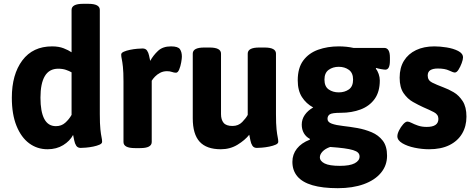

<svg xmlns="http://www.w3.org/2000/svg" viewBox="-20 -774 2487 1006"><path d="M229 8Q175 8 133 -23Q91 -54 66.5 -114.5Q42 -175 42 -262Q42 -384 97 -457.5Q152 -531 253 -531Q288 -531 313.5 -521Q339 -511 355 -500V-722Q355 -754 415 -754H443Q503 -754 503 -722V-176Q503 -124 506 -96.5Q509 -69 512 -55.5Q515 -42 515 -31Q515 -22 501.5 -16Q488 -10 468.5 -6Q449 -2 430.5 -0.5Q412 1 403 1Q387 1 379.5 -10.5Q372 -22 369 -38Q366 -54 363 -67Q346 -35 311 -13.5Q276 8 229 8ZM273 -113Q302 -113 322 -131Q342 -149 355 -172V-395Q343 -402 325.5 -408Q308 -414 285 -414Q238 -414 215 -375.5Q192 -337 192 -262Q192 -189 212 -151Q232 -113 273 -113Z M687 2Q627 2 627 -30V-347Q627 -397 624 -424Q621 -451 618 -464.5Q615 -478 615 -488Q615 -497 628.5 -503Q642 -509 661.5 -513Q681 -517 699.5 -518.5Q718 -520 727 -520Q743 -520 750.5 -509Q758 -498 761 -483Q764 -468 767 -455Q783 -484 808 -507.5Q833 -531 876 -531Q913 -531 923 -516Q933 -501 933 -477Q933 -468 929.5 -447.5Q926 -427 919 -410Q912 -393 902 -393Q892 -393 881 -397Q870 -401 855 -401Q835 -401 819 -392.5Q803 -384 792 -372.5Q781 -361 775 -351V-30Q775 2 715 2Z M1137 8Q1062 8 1026 -31.5Q990 -71 990 -154V-493Q990 -525 1050 -525H1078Q1138 -525 1138 -493V-176Q1138 -147 1151.5 -130.5Q1165 -114 1198 -114Q1229 -114 1249 -134.5Q1269 -155 1278 -172V-493Q1278 -525 1338 -525H1366Q1426 -525 1426 -493V-176Q1426 -124 1429 -96.5Q1432 -69 1435 -55.5Q1438 -42 1438 -31Q1438 -22 1424.5 -16Q1411 -10 1391.5 -6Q1372 -2 1353.5 -0.5Q1335 1 1326 1Q1310 1 1302.5 -10.5Q1295 -22 1292 -38.5Q1289 -55 1286 -68Q1264 -40 1225 -16Q1186 8 1137 8Z M1750 212Q1670 212 1617 196.5Q1564 181 1538 150Q1512 119 1512 74Q1512 35 1535.5 5Q1559 -25 1603 -42L1604 -46Q1583 -57 1572 -76.5Q1561 -96 1561 -121Q1561 -149 1577 -172Q1593 -195 1621 -211Q1584 -231 1562 -265.5Q1540 -300 1540 -353Q1540 -418 1569 -457Q1598 -496 1647 -513.5Q1696 -531 1755 -531Q1775 -531 1794.5 -529Q1814 -527 1832 -523H1993Q2023 -523 2023 -473V-456Q2023 -409 1999 -409Q1993 -409 1976 -412Q1959 -415 1951 -418L1949 -414Q1958 -404 1964 -386.5Q1970 -369 1970 -353Q1970 -293 1943 -255.5Q1916 -218 1869.5 -200.5Q1823 -183 1766 -183Q1720 -183 1708 -175Q1696 -167 1696 -151Q1696 -134 1718.5 -126Q1741 -118 1777 -114Q1813 -110 1853 -103Q1892 -96 1927.5 -81Q1963 -66 1985.5 -37Q2008 -8 2008 42Q2008 93 1976 131.5Q1944 170 1886 191Q1828 212 1750 212ZM1761 95Q1813 95 1838.5 81.5Q1864 68 1864 46Q1864 34 1856 26Q1848 18 1830 12.5Q1812 7 1782.5 3Q1753 -1 1710 -4Q1684 5 1670 20Q1656 35 1656 50Q1656 70 1681 82.5Q1706 95 1761 95ZM1755 -290Q1786 -290 1808 -305.5Q1830 -321 1830 -357Q1830 -392 1808 -408Q1786 -424 1755 -424Q1724 -424 1702 -408Q1680 -392 1680 -357Q1680 -321 1702 -305.5Q1724 -290 1755 -290Z M2228 8Q2191 8 2152.5 0Q2114 -8 2088 -23.5Q2062 -39 2062 -60Q2062 -73 2071 -91Q2080 -109 2092.5 -123Q2105 -137 2115 -137Q2123 -137 2136.5 -130Q2150 -123 2170 -116Q2190 -109 2216 -109Q2277 -109 2277 -151Q2277 -174 2254 -186Q2231 -198 2196 -213Q2172 -224 2143.5 -240Q2115 -256 2094.5 -286Q2074 -316 2074 -367Q2074 -419 2096.5 -455.5Q2119 -492 2160 -511.5Q2201 -531 2256 -531Q2285 -531 2320 -525.5Q2355 -520 2380.5 -507Q2406 -494 2406 -473Q2406 -462 2399 -443Q2392 -424 2382.5 -409Q2373 -394 2363 -394Q2355 -394 2333 -404.5Q2311 -415 2274 -415Q2249 -415 2235 -406.5Q2221 -398 2221 -378Q2221 -353 2244 -341.5Q2267 -330 2304 -316Q2329 -307 2356.5 -291Q2384 -275 2404 -244.5Q2424 -214 2424 -163Q2424 -112 2401 -73.5Q2378 -35 2334.5 -13.5Q2291 8 2228 8Z"/></svg>

Font: Asap
Style: Regular
Weight: 400
Designer: Pablo Cosgaya
Foundry: Omnibus-Type
Version: Version 3.001